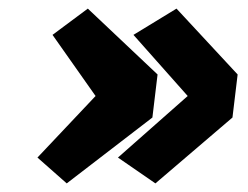

<svg xmlns="http://www.w3.org/2000/svg" viewBox="-20 -475 575 446"><path d="M67 -109 135 -49 334 -202 346 -302 184 -455 102 -394 202 -252ZM254 -109 341 -49 520 -202 532 -302 390 -455 290 -394 416 -252Z"/></svg>

Font: Falling Sky
Style: ExBdObl
Weight: 400
Designer: Paul D. Hunt
Foundry: Adobe Systems Incorporated
Version: Version 1.02